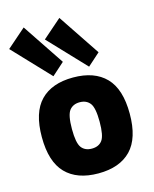

<svg xmlns="http://www.w3.org/2000/svg" viewBox="-130 -899 793 987"><g transform="rotate(-15 266.5 -405.0)"><path d="M270.5 7.3Q157.2 7.3 96.9 -54.9Q36.6 -117.2 36.6 -248Q36.6 -378.9 96.9 -440.9Q157.2 -502.9 270.5 -502.9Q383.8 -502.9 444.1 -440.9Q504.4 -378.9 504.4 -248Q504.4 -117.2 444.1 -54.9Q383.8 7.3 270.5 7.3ZM270.5 -124.5Q307.1 -124.5 325.7 -149.2Q344.2 -173.8 344.2 -248Q344.2 -322.3 325.2 -346.7Q306.2 -371.1 270.5 -371.1Q234.9 -371.1 215.8 -346.7Q196.8 -322.3 196.8 -248Q196.8 -173.8 215.3 -149.2Q233.9 -124.5 270.5 -124.5ZM365.2 -535.2 181.6 -729 282.2 -816.9 431.2 -594.2ZM175.3 -535.2 -8.3 -729 92.3 -816.9 241.2 -594.2Z"/></g></svg>

Font: Anaheim ExtraBold
Style: Regular
Weight: 800
Version: Version 2.001